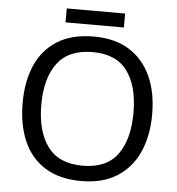

<svg xmlns="http://www.w3.org/2000/svg" viewBox="-58 -909 897 973"><g transform="rotate(5 390.5 -422.5)"><path d="M720 -358Q720 -247 682.5 -164.5Q645 -82 572 -36Q499 10 391 10Q280 10 206.5 -36Q133 -82 97 -165Q61 -248 61 -359Q61 -469 97 -551Q133 -633 206.5 -679Q280 -725 392 -725Q499 -725 572 -679.5Q645 -634 682.5 -551.5Q720 -469 720 -358ZM156 -358Q156 -223 213 -145.5Q270 -68 391 -68Q513 -68 569 -145.5Q625 -223 625 -358Q625 -493 569 -569.5Q513 -646 392 -646Q271 -646 213.5 -569.5Q156 -493 156 -358ZM539 -855V-784H242V-855Z"/></g></svg>

Font: Noto Sans NKo
Style: Regular
Weight: 400
Designer: Monotype Design Team
Foundry: Monotype Imaging Inc.
Version: Version 2.003; ttfautohint (v1.8.4.7-5d5b)